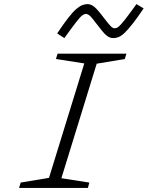

<svg xmlns="http://www.w3.org/2000/svg" viewBox="-20 -917 721 937"><path d="M406 -655H467L265 0H204ZM253 -629 261 -655H597L589 -629L427 -602ZM81 -26 243 -53 416 -26 409 0H73ZM681 -876Q650 -830 627.5 -801.5Q605 -773 589 -757.5Q573 -742 559.5 -736.5Q546 -731 533 -731Q515 -731 499 -744.5Q483 -758 451 -801Q427 -833 417.5 -841Q408 -849 399 -849Q391 -849 381 -841.5Q371 -834 351.5 -809Q332 -784 294 -731L259 -754Q290 -800 312 -828.5Q334 -857 350.5 -871.5Q367 -886 380.5 -891.5Q394 -897 407 -897Q424 -897 440.5 -883.5Q457 -870 489 -827Q513 -796 522 -787.5Q531 -779 540 -779Q549 -779 558.5 -786.5Q568 -794 588 -819Q608 -844 646 -897Z"/></svg>

Font: Intel One Mono Light
Style: Italic
Weight: 300
Italic angle: -16°
Monospace: yes
Designer: Fred Shallcrass
Foundry: Frere-Jones Type LLC
Version: Version 1.004